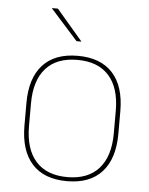

<svg xmlns="http://www.w3.org/2000/svg" viewBox="-51 -722 601 776"><g transform="rotate(5 249.5 -334.0)"><path d="M249.5 11.5Q156 11.5 107.5 -42.5Q59 -96.5 59 -197.5V-289Q59 -390 107.8 -443.5Q156.5 -497 249.5 -497Q342.5 -497 391.2 -443.5Q440 -390 440 -289V-197.5Q440 -96.5 391.2 -42.5Q342.5 11.5 249.5 11.5ZM249.5 -5Q333 -5 377.2 -54.5Q421.5 -104 421.5 -197.5V-289Q421.5 -382 377.5 -431.2Q333.5 -480.5 249.5 -480.5Q165.5 -480.5 121.5 -431.2Q77.5 -382 77.5 -289V-197.5Q77.5 -104 121.5 -54.5Q165.5 -5 249.5 -5ZM152.5 -680 258.5 -556V-555.5H239L128.5 -679V-680Z"/></g></svg>

Font: Anek Telugu Thin
Style: Regular
Weight: 250
Version: Version 1.003